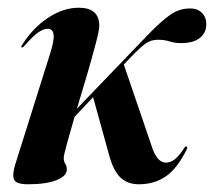

<svg xmlns="http://www.w3.org/2000/svg" viewBox="-20 -468 554 497"><path d="M237 -401Q237 -390 228 -355.8Q219 -321.5 205.8 -276Q192.5 -230.5 179 -186.5L364.5 -379.5Q397 -413 420 -429.2Q443 -445.5 469 -446Q490.5 -447 502.2 -435.2Q514 -423.5 514 -406Q514.5 -384.5 498.5 -370.8Q482.5 -357 451.5 -356.5Q433 -356 419 -360.8Q405 -365.5 386 -365Q370.5 -364.5 358 -356Q345.5 -347.5 322.5 -324L300.5 -301L372.5 -90Q386 -47 409.5 -47Q421 -47 432.2 -55.5Q443.5 -64 458 -86.5Q460.5 -90 463 -88.5Q466 -86.5 464 -82.5Q439.5 -32.5 409.8 -11.8Q380 9 339.5 9Q310.5 9 292.2 -8Q274 -25 263 -64.5L221 -216.5L173 -165.5Q161.5 -125.5 153.2 -95.8Q145 -66 145 -59Q145 -49.5 149 -43.8Q153 -38 153 -29Q153 -12.5 126.5 -1.8Q100 9 52.5 9Q22 9 16.5 -3Q11 -15 19.5 -42.5L107.5 -322Q121 -363.5 118.8 -378.5Q116.5 -393.5 103.5 -393.5Q93 -393.5 79.5 -384.5Q66 -375.5 43.5 -349.5Q39 -344.5 36.5 -345Q33 -346 37.5 -352Q65 -396 104.5 -422Q144 -448 184 -448Q237 -448 237 -401Z"/></svg>

Font: Fraunces 144pt S000 SemiBold
Style: Italic
Weight: 600
Italic angle: -16°
Version: Version 1.000; ttfautohint (v1.8.3)